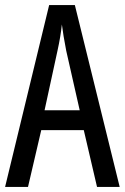

<svg xmlns="http://www.w3.org/2000/svg" viewBox="-20 -734 490 754"><path d="M309 -223H142L90 0H0L173 -714H274L450 0H361ZM240 -535Q228 -597 223 -638Q218 -590 206 -536L155 -301H293Z"/></svg>

Font: Noto Sans UI Cond
Style: Regular
Weight: 400
Width: 3
Designer: Monotype Design Team
Foundry: Monotype Imaging Inc.
Version: Version 1.001